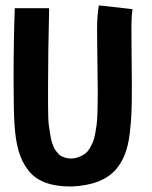

<svg xmlns="http://www.w3.org/2000/svg" viewBox="-20 -679 558 704"><path d="M342.3 -659.2 465.8 -645.5Q461.9 -617.7 461.9 -583.5Q461.9 -583.5 461.9 -569.3Q461.9 -531.2 462.6 -467.5Q463.4 -403.8 463.4 -378.4V-349.6Q463.4 -295.9 461.9 -262.5Q460.4 -229 455.3 -187Q450.2 -145 438 -113.5Q425.8 -82 406.2 -59.1Q356 0.5 240.2 4.9Q184.6 4.9 145.8 -9.8Q106.9 -24.4 83.5 -54.7Q60.1 -85 48.3 -125.5Q36.6 -166 33.2 -222.7Q29.8 -275.4 29.8 -388.2Q29.8 -531.2 34.2 -648.9H160.2Q156.2 -484.9 156.2 -362.8V-293.9Q156.2 -240.2 159.2 -218.8Q159.7 -216.8 161.4 -204.6Q163.1 -192.4 163.6 -188.5Q164.1 -184.6 166.5 -172.9Q168.9 -161.1 170.7 -156.5Q172.4 -151.9 176 -142.1Q179.7 -132.3 183.6 -127.7Q187.5 -123 193.1 -116.2Q198.7 -109.4 205.3 -106.2Q211.9 -103 220.5 -100.6Q229 -98.1 239.3 -97.7Q255.4 -98.1 268.3 -103Q281.2 -107.9 291 -114.7Q300.8 -121.6 308.3 -134.3Q315.9 -147 320.8 -158.4Q325.7 -169.9 329.1 -189.5Q332.5 -209 334.5 -223.4Q336.4 -237.8 337.2 -262.9Q337.9 -288.1 338.1 -304.7Q338.4 -321.3 338.4 -350.6Q338.4 -378.4 337.2 -451.4Q335.9 -524.4 335.9 -569.3Q335.9 -619.1 342.3 -659.2Z"/></svg>

Font: Fantasque Sans Mono
Style: Bold
Weight: 700
Monospace: yes
Designer: Jany Belluz
Version: Version 1.8.0 ; ttfautohint (v1.8.2)